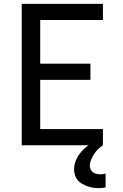

<svg xmlns="http://www.w3.org/2000/svg" viewBox="-20 -755 640 998"><path d="M93 0V-735H515V-651H189V-424H450V-340H189V-84H515V0ZM493 223Q478 223 463 220.5Q448 218 434 213Q420 208 407 200.5Q394 193 384 181.5Q374 170 369.5 155Q365 140 365 125Q365 96 379 69Q393 42 414 21.5Q435 1 461 -13.5Q487 -28 515 -36V0Q501 9 489.5 20.5Q478 32 469 46Q460 60 453.5 75.5Q447 91 447 107Q447 117 451.5 126Q456 135 464 141Q472 147 482 149Q492 151 502 151Q509 151 516 150Q523 149 529 147V219Q520 221 511 222Q502 223 493 223Z"/></svg>

Font: Iosevka Aile Medium
Style: Regular
Weight: 500
Designer: Belleve Invis
Foundry: Belleve Invis
Version: Version 27.3.5; ttfautohint (v1.8.4)